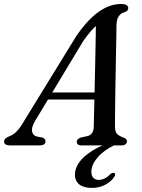

<svg xmlns="http://www.w3.org/2000/svg" viewBox="-49 -730 711 964"><path d="M523.9 -21.3 529.2 -3Q473.4 22.8 441.6 60Q409.7 97.2 409.7 132.7Q409.7 152.6 419.9 162.9Q430.1 173.3 446.2 173.3Q461.5 173.3 476.6 165.9Q491.7 158.6 503.4 145.5Q509.2 140.5 513.5 138.6Q517.7 136.8 522.6 138.1Q527.1 138.9 529.1 144Q531 149.1 524.6 157.7Q512.3 178.9 481.9 196.2Q451.4 213.5 412.3 213.5Q370.4 213.5 348.8 195.8Q327.2 178 327.2 146.6Q327.2 115.2 349 84.6Q370.9 54 414.7 26.6Q458.4 -0.7 523.9 -21.3ZM126.9 -122.4Q108.2 -90.5 111.9 -70.5Q115.6 -50.4 135.6 -44.6L162.8 -39.5Q171.9 -36.6 175.8 -31.6Q179.7 -26.5 179.7 -20.9Q179.7 -11.2 172.3 -5.6Q164.8 0 151.5 0H0.2Q-14.2 0 -21.3 -5.1Q-28.5 -10.1 -28.5 -19.4Q-28.5 -28 -22.1 -34.2Q-15.6 -40.3 0.2 -47Q18.1 -52.5 36.9 -72.7Q55.7 -92.8 74.2 -126.3L334.2 -549.1Q391.3 -632 446.7 -671Q502.2 -710 558.2 -710Q578.1 -710 586.6 -704.2Q595 -698.5 595 -689.5Q595 -682.5 590.8 -677.5Q586.6 -672.5 577.4 -669.2Q558.3 -664.2 547.5 -648.9Q536.6 -633.6 535.8 -604.4Q535.8 -586 535.2 -553.4Q534.5 -520.8 533.7 -478.9Q532.9 -437 532.1 -390.6Q531.3 -344.2 530.5 -298.2Q529.7 -252.2 529.2 -211.3Q528.6 -170.4 528.5 -139.5Q528.3 -108.5 528.3 -92.7Q528.5 -77.7 532.6 -67.7Q536.7 -57.7 546.5 -51.1Q556.3 -44.4 573.2 -38.4Q588.3 -32.5 588.3 -19.9Q588.3 -11.4 581.3 -5.7Q574.3 0 560.4 0H358.1Q347.1 0 341.6 -5.3Q336.2 -10.5 336.2 -18Q336.2 -25.6 341.6 -30.8Q347.1 -36 356.5 -39.3L390.6 -46.9Q405.9 -51 413.5 -62.5Q421.1 -73.9 421.6 -93Q422.1 -111.4 422.9 -143.9Q423.7 -176.4 424.7 -218.2Q425.7 -260 426.7 -306.8Q427.8 -353.6 428.8 -400.9Q429.8 -448.3 430.6 -491.5Q431.4 -534.8 432 -569.7Q432.7 -604.7 432.7 -626.1L456.1 -618Q447.5 -612.9 435 -602Q422.6 -591.2 406.7 -572.9Q390.8 -554.6 370.3 -526.1ZM165.8 -230.1 178.4 -265.7H460.5L457.1 -230.1Z"/></svg>

Font: Fraunces
Style: Italic
Weight: 900
Italic angle: -16°
Version: Version 1.000;[0bf87f6ff]